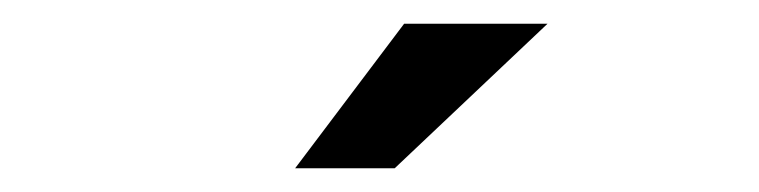

<svg xmlns="http://www.w3.org/2000/svg" viewBox="-20 -745 640 162"><path d="M229 -603 321 -725H442L313 -603Z"/></svg>

Font: Red Hat Display SemiBold
Style: Regular
Weight: 600
Designer: Pentagram, MCKL
Foundry: Pentagram, MCKL
Version: Version 1.023